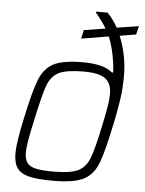

<svg xmlns="http://www.w3.org/2000/svg" viewBox="-53 -786 632 837"><g transform="rotate(5 262.5 -367.5)"><path d="M37 -97Q37 -145 61 -254Q86 -373 106.5 -424.5Q127 -476 168 -497Q209 -518 296 -518Q388 -518 426 -484L431 -486Q425 -574 398 -640L279 -620L287 -658L381 -673Q361 -706 333 -739L334 -743H384Q412 -713 429 -681L525 -696L516 -659L445 -647Q479 -564 479 -474Q479 -423 472.5 -376.5Q466 -330 455 -277Q428 -145 408 -91Q388 -37 345.5 -14.5Q303 8 211 8Q143 8 106 -1Q69 -10 53 -32.5Q37 -55 37 -97ZM404 -254Q415 -305 420 -336Q425 -367 425 -391Q425 -436 398 -457Q371 -478 303 -478Q228 -478 194.5 -461.5Q161 -445 145.5 -403.5Q130 -362 107 -254Q94 -195 88 -161Q82 -127 82 -104Q82 -75 93.5 -59.5Q105 -44 132 -38Q159 -32 208 -32Q284 -32 317 -48.5Q350 -65 366 -106Q382 -147 404 -254Z"/></g></svg>

Font: Saira Semi Condensed ExtraLight
Style: Italic
Weight: 200
Width: 4
Italic angle: -12°
Designer: Hector Gatti with collaboration of the Omnibus-Type team
Foundry: Omnibus-Type
Version: Version 1.001; ttfautohint (v1.8)